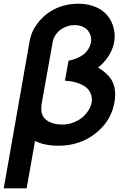

<svg xmlns="http://www.w3.org/2000/svg" viewBox="-30 -786 688 1056"><path d="M599 -221Q581 -120 495 -52Q408.5 15.5 291.5 15.5Q216 15.5 162.5 -10.5L116.5 250H-9.5L133.5 -562.5Q137.5 -585.5 147 -607.8Q156.5 -630 172 -651.5Q203 -695.5 247 -723Q315 -765.5 402 -765.5Q441.5 -765.5 478 -754Q514.5 -742.5 540.5 -721Q576 -691.5 591 -646Q606 -600.5 598 -554Q589.5 -509.5 562.5 -471Q541 -439 509.5 -414.5Q558 -385 580 -352Q613.5 -301.5 599 -221ZM474 -222Q479 -252 466.8 -276.5Q454.5 -301 429 -315.5Q385.5 -339.5 327 -342.5L347 -452Q402.5 -463 435.5 -491.5Q449 -504 458.2 -520.2Q467.5 -536.5 470 -552Q474 -574.5 466.8 -594Q459.5 -613.5 445 -627Q418.5 -648 381 -648Q341.5 -648 309.5 -627Q289.5 -614.5 276.5 -595.2Q263.5 -576 260.5 -558.5L200 -221Q195 -188 199 -167.5Q203 -147 217.5 -132.5Q249.5 -101 315.5 -101Q346 -101 376 -113Q406 -125 430 -146Q466.5 -182.5 474 -222Z"/></svg>

Font: Russisch Sans
Style: Bold Italic
Weight: 700
Italic angle: -10°
Designer: Michael Sharanda (font) & Cristiano Sobral (main changes)
Foundry: Michael Sharanda
Version: Version 2.00;September 8, 2020;FontCreator 13.0.0.2681 64-bi